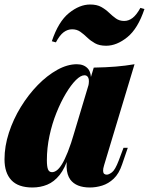

<svg xmlns="http://www.w3.org/2000/svg" viewBox="-27 -818 661 852"><path d="M204 -54Q214 -54 225 -62Q236 -70 248 -89.5Q260 -109 274 -144Q288 -179 304 -234L278 -125Q262 -72 237.5 -41.5Q213 -11 182.5 1.5Q152 14 117 14Q54 14 23.5 -18.5Q-7 -51 -7 -111Q-7 -169 12.5 -229Q32 -289 65.5 -343.5Q99 -398 140.5 -440.5Q182 -483 227 -508Q272 -533 314 -533Q346 -533 363.5 -513Q381 -493 376 -442L365 -436Q370 -461 365 -472.5Q360 -484 348 -484Q331 -484 309.5 -462.5Q288 -441 265.5 -403.5Q243 -366 223.5 -317.5Q204 -269 192.5 -215Q181 -161 181 -107Q181 -79 186 -66.5Q191 -54 204 -54ZM389 -518Q444 -519 486.5 -522.5Q529 -526 570 -533L435 -85Q430 -69 430.5 -59.5Q431 -50 435.5 -46.5Q440 -43 447 -43Q456 -43 470 -53.5Q484 -64 500 -106L521 -162H540L515 -89Q501 -47 477.5 -25Q454 -3 426.5 5.5Q399 14 372 14Q311 14 285 -21Q270 -42 268.5 -76Q267 -110 281 -158ZM373 -798Q403 -798 422.5 -787Q442 -776 457 -761.5Q472 -747 487.5 -736Q503 -725 524 -725Q544 -725 561.5 -738.5Q579 -752 596 -783L614 -778Q585 -691 538 -653Q491 -615 444 -615Q414 -615 394.5 -626Q375 -637 360 -651.5Q345 -666 329.5 -677Q314 -688 293 -688Q273 -688 255.5 -675Q238 -662 221 -630L203 -635Q232 -722 279 -760Q326 -798 373 -798Z"/></svg>

Font: Playfair Display Black
Style: Italic
Weight: 900
Italic angle: -14°
Designer: Claus Eggers Sørensen
Foundry: Claus Eggers Sørensen
Version: Version 1.203